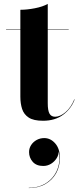

<svg xmlns="http://www.w3.org/2000/svg" viewBox="-20 -610 410 981"><path d="M200 7Q151.5 7 126.8 -9.2Q102 -25.5 93 -53.2Q84 -81 84 -116V-560Q118 -560 158 -567.8Q198 -575.5 224 -590V-82.5Q224 -45 233 -29.2Q242 -13.5 262 -13.5Q287 -13.5 314.8 -37Q342.5 -60.5 359.5 -102H361.5Q343.5 -54 302.2 -23.5Q261 7 200 7ZM11 -458V-460H331V-458ZM127 351V349.5Q179.5 349.5 217.8 324Q256 298.5 273.2 255Q290.5 211.5 279 158.5H280Q281 179.5 270 197.5Q259 215.5 240.8 226.8Q222.5 238 201 238Q166 238 147.2 216.8Q128.5 195.5 128.5 167Q128.5 147.5 139 131.2Q149.5 115 167.2 105.2Q185 95.5 206 95.5Q238.5 95.5 262.2 122.8Q286 150 286 197Q286 240 266.8 274.8Q247.5 309.5 211.8 330.2Q176 351 127 351Z"/></svg>

Font: Bodoni Moda 96pt
Style: Bold
Weight: 700
Version: Version 2.005